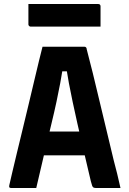

<svg xmlns="http://www.w3.org/2000/svg" viewBox="-20 -933 640 953"><path d="M147 -280H316Q332 -280 347.5 -280Q363 -280 377 -280L412 -289L426 -226L440 -162H156Q153 -162 150.5 -163.5Q148 -165 146.5 -167.5Q145 -170 145 -173ZM160 0Q129 0 97.5 0Q66 0 34 0Q31 0 28.5 -1.5Q26 -3 25.5 -5.5Q25 -8 26 -13Q31 -36 41 -78Q51 -120 64 -174.5Q77 -229 92 -290Q107 -351 121.5 -412.5Q136 -474 149.5 -530.5Q163 -587 173.5 -631Q184 -675 191 -701Q248 -701 299.5 -701Q351 -701 399 -701Q403 -701 405 -699.5Q407 -698 408.5 -696Q410 -694 410 -690Q425 -634 440.5 -570.5Q456 -507 472.5 -437.5Q489 -368 507 -293.5Q525 -219 544 -139Q553 -106 561.5 -71Q570 -36 578 0Q546 0 515 0Q484 0 455 0Q449 0 444.5 -2Q440 -4 437.5 -11Q435 -18 431 -33Q411 -119 394 -190.5Q377 -262 364 -320.5Q351 -379 340.5 -428Q330 -477 322 -520Q314 -563 308 -602L338 -579H263L293 -602Q287 -563 279 -520.5Q271 -478 260.5 -428.5Q250 -379 235 -317.5Q220 -256 201.5 -177.5Q183 -99 160 0ZM121 -913H468Q473 -913 476 -910Q479 -907 479 -902Q479 -876 479 -851.5Q479 -827 479 -801H132Q129 -801 126.5 -802.5Q124 -804 122.5 -806.5Q121 -809 121 -812Q121 -838 121 -862.5Q121 -887 121 -913Z"/></svg>

Font: RecMonoLinear Nerd Font Mono
Style: Bold
Weight: 700
Monospace: yes
Version: Version 1.085; ttfautohint (v1.8.4.7-5d5b);Nerd Fonts 3.2.1